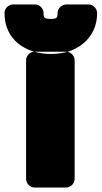

<svg xmlns="http://www.w3.org/2000/svg" viewBox="-88 -796 452 854"><path d="M207 38C223 38 244 23 244 0V-528C244 -544 230 -566 207 -566H65C49 -566 28 -551 28 -528V0C28 16 42 38 65 38ZM-68 -738C-68 -761 -47 -776 -31 -776H69C92 -776 106 -754 106 -738C106 -716 110 -712 138 -712C165 -712 168 -717 168 -738C168 -761 190 -776 206 -776H307C330 -776 344 -754 344 -738C344 -647 286 -591 220 -568C195 -560 167 -556 138 -556C27 -556 -68 -618 -68 -738Z"/></svg>

Font: Asimov Print
Style: E
Weight: 500
Designer: Google
Version: Version 2.000980; 2014